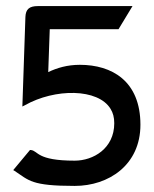

<svg xmlns="http://www.w3.org/2000/svg" viewBox="-20 -600 505 631"><path d="M61.5 -254C160.5 -310 302.5 -310 343.5 -242C351.5 -229 355.5 -214 355.5 -195C355.5 -112 286.5 -72 225.5 -72C99.5 -72 106.5 -104 81.5 -107H78.5L23.5 -41L28.5 -38C75.5 -7 82.5 11 225.5 11C337.5 11 441.5 -58 441.5 -190C441.5 -334 347.5 -387 242.5 -387C201.5 -387 167.5 -377 138.5 -363L143.5 -504H369.5L415.5 -580H104.5C76.5 -580 64.5 -570 63.5 -544L53.5 -250Z"/></svg>

Font: Charger
Style: Bd
Weight: 400
Designer: Jasper
Foundry: Cannot Into Space Fonts
Version: Version 0.98